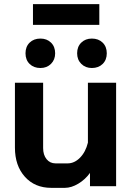

<svg xmlns="http://www.w3.org/2000/svg" viewBox="-20 -898 638 926"><path d="M52 -186V-499H188V-184Q188 -151 204.5 -130.5Q221 -110 248 -110H306Q339 -110 366 -137.5Q393 -165 404 -210V-499H540V0H414V-64Q391 -32 357.5 -12Q324 8 293 8H227Q148 8 100 -45.5Q52 -99 52 -186ZM139 -878H459V-778H139ZM103 -641Q103 -673 123 -692.5Q143 -712 175 -712Q206 -712 226 -692.5Q246 -673 246 -641Q246 -610 226 -590Q206 -570 175 -570Q143 -570 123 -589.5Q103 -609 103 -641ZM352 -641Q352 -673 372 -692.5Q392 -712 423 -712Q455 -712 475 -692.5Q495 -673 495 -641Q495 -609 475 -589.5Q455 -570 423 -570Q392 -570 372 -590Q352 -610 352 -641Z"/></svg>

Font: Stavian Bold
Style: Bold
Weight: 700
Version: Version 1.000; ttfautohint (v1.6)